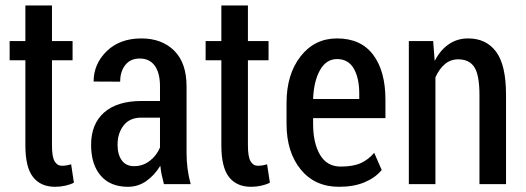

<svg xmlns="http://www.w3.org/2000/svg" viewBox="-20 -680 1943 709"><path d="M171.9 -659.7V-528.3H248V-457.5H171.9V-143.1Q171.9 -101.1 181.6 -84.5Q191.4 -67.9 208 -67.9Q217.8 -67.9 226.1 -69.3Q234.4 -70.8 242.7 -73.2L252.9 -5.4Q239.7 1.5 221.4 5.6Q203.1 9.8 183.6 9.8Q130.4 9.8 102.1 -26.1Q73.7 -62 73.7 -143.1V-457.5H15.6V-528.3H73.7V-659.7Z M585.4 0Q580.6 -18.1 577.1 -34.4Q573.7 -50.8 572.3 -66.4L571.3 -66.9Q550.8 -33.2 520.5 -11.7Q490.2 9.8 452.6 9.8Q387.2 9.8 351.8 -31.5Q316.4 -72.8 316.4 -145Q316.4 -222.2 364.5 -264.6Q412.6 -307.1 502.9 -307.1H570.8V-361.3Q570.8 -410.6 551.5 -437.3Q532.2 -463.9 495.6 -463.9Q461.9 -463.9 442.9 -440.2Q423.8 -416.5 423.8 -378.4L325.7 -378.9Q325.7 -443.8 374 -491Q422.4 -538.1 502 -538.1Q577.6 -538.1 623.3 -492.9Q668.9 -447.8 668.9 -360.4V-115.2Q668.9 -85 672.6 -56.9Q676.3 -28.8 684.1 0ZM475.1 -66.4Q507.3 -66.4 532.7 -85.7Q558.1 -105 570.8 -135.3V-245.6H501.5Q459 -245.6 436.5 -216.8Q414.1 -188 414.1 -145.5Q414.1 -109.4 429.7 -87.9Q445.3 -66.4 475.1 -66.4Z M895.5 -659.7V-528.3H971.7V-457.5H895.5V-143.1Q895.5 -101.1 905.3 -84.5Q915 -67.9 931.6 -67.9Q941.4 -67.9 949.7 -69.3Q958 -70.8 966.3 -73.2L976.6 -5.4Q963.4 1.5 945.1 5.6Q926.8 9.8 907.2 9.8Q854 9.8 825.7 -26.1Q797.4 -62 797.4 -143.1V-457.5H739.3V-528.3H797.4V-659.7Z M1231.9 9.8Q1142.6 9.8 1090.3 -54.4Q1038.1 -118.7 1038.1 -222.7V-299.8Q1038.1 -405.3 1089.8 -471.7Q1141.6 -538.1 1224.6 -538.1Q1312.5 -538.1 1357.9 -477.8Q1403.3 -417.5 1403.3 -312V-243.7H1136.2V-222.7Q1136.2 -152.3 1161.6 -108.6Q1187 -64.9 1238.3 -64.9Q1285.2 -64.9 1313.2 -78.1Q1341.3 -91.3 1361.8 -115.7L1389.6 -52.2Q1365.7 -23.4 1325.9 -6.8Q1286.1 9.8 1231.9 9.8ZM1224.6 -461.9Q1184.6 -461.9 1161.6 -420.9Q1138.7 -379.9 1136.2 -314.5H1306.6V-334.5Q1306.6 -391.6 1286.4 -426.8Q1266.1 -461.9 1224.6 -461.9Z M1579.6 -528.3 1585 -457H1586.4Q1606.4 -495.6 1637.5 -516.8Q1668.5 -538.1 1708.5 -538.1Q1775.9 -538.1 1812.3 -488.5Q1848.6 -439 1848.6 -330.1V0H1750.5V-329.1Q1750.5 -402.8 1731.7 -431.9Q1712.9 -460.9 1671.9 -460.9Q1644 -460.9 1623 -443.4Q1602.1 -425.8 1587.9 -394.5V0H1489.7V-528.3Z"/></svg>

Font: Franco
Style: Regular
Weight: 400
Designer: Google
Version: Version 1.200311; 2013